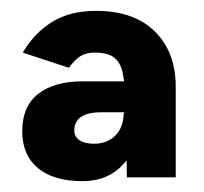

<svg xmlns="http://www.w3.org/2000/svg" viewBox="-20 -727 377 354"><path d="M214 -400 211 -549Q210 -573 206.5 -591.5Q203 -610 191.5 -620Q180 -630 154 -630Q138 -630 127.5 -623Q117 -616 107 -602L22 -630Q43 -666 76 -686.5Q109 -707 157 -707Q227 -707 265.5 -669Q304 -631 304 -567V-400ZM132 -393Q79 -393 50 -417Q21 -441 21 -485Q21 -531 50.5 -554Q80 -577 132 -577H224V-520H167Q117 -520 117 -486Q117 -475 126.5 -468.5Q136 -462 153 -462Q178 -462 193 -477.5Q208 -493 208 -519L240 -528Q240 -464 211 -428.5Q182 -393 132 -393Z"/></svg>

Font: Figtree Light
Style: Bold
Weight: 700
Version: Version 2.002